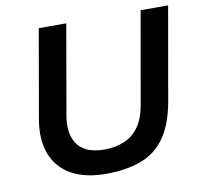

<svg xmlns="http://www.w3.org/2000/svg" viewBox="-77 -749 875 839"><g transform="rotate(-10 361.0 -329.0)"><path d="M327 10Q236 10 175 -24Q114 -58 89 -122.5Q64 -187 80 -278L148 -668H270L201 -272Q195 -240 197.5 -209Q200 -178 214.5 -152.5Q229 -127 259.5 -111.5Q290 -96 339 -96Q390 -96 429 -113Q468 -130 493.5 -166.5Q519 -203 529 -264L600 -668H722L650 -258Q633 -158 592 -99Q551 -40 485 -15Q419 10 327 10Z"/></g></svg>

Font: Gantari SemiBold
Style: Italic
Weight: 600
Italic angle: -10°
Designer: Anugrah Pasau
Foundry: Lafontype
Version: Version 1.000